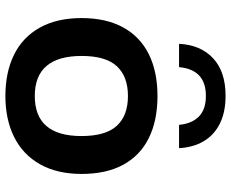

<svg xmlns="http://www.w3.org/2000/svg" viewBox="-92 -754 856 712"><g transform="rotate(90 336.0 -398.0)"><path d="M47 -272.5Q47 -364 81.8 -427Q116.5 -490 181.2 -522Q246 -554 336 -554Q426.5 -554 491.2 -522.2Q556 -490.5 590.5 -427.8Q625 -365 625 -272.5Q625 -182 589.2 -118.5Q553.5 -55 488.2 -22.5Q423 10 336 10Q248 10 183 -22Q118 -54 82.5 -117.5Q47 -181 47 -272.5ZM484.5 -272Q484.5 -362 446.5 -403.2Q408.5 -444.5 336 -444.5Q264 -444.5 225.8 -403.5Q187.5 -362.5 187.5 -273Q187.5 -99 336 -99Q484.5 -99 484.5 -272ZM335.5 -806.5Q396 -806.5 438.5 -785.2Q481 -764 503.8 -725.2Q526.5 -686.5 529.5 -634H443Q438.5 -681.5 412.2 -707.5Q386 -733.5 335.5 -733.5Q238 -733.5 229 -634H142.5Q146.5 -714 196 -760.2Q245.5 -806.5 335.5 -806.5Z"/></g></svg>

Font: Encode Sans Expanded SemiBold
Style: Regular
Weight: 600
Width: 7
Designer: Multiple Designers
Foundry: Impallari Type
Version: Version 2.000